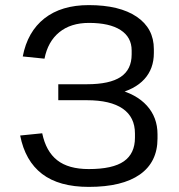

<svg xmlns="http://www.w3.org/2000/svg" viewBox="-20 -728 706 756"><path d="M329.5 7.9Q212.5 7.9 145.7 -43.2Q79 -94.3 59.4 -194.4L146.2 -203.2Q161 -131.8 205.3 -97.1Q249.5 -62.3 329.5 -62.3Q424.1 -62.3 467.8 -92.9Q511.4 -123.5 511.4 -185.9V-202.2Q511.4 -267 463.2 -300.2Q415 -333.4 322.2 -333.4H209.5V-396.3H322.2Q412.2 -396.3 455.3 -425.2Q498.4 -454.1 498.4 -513.9V-529.3Q498.4 -581.5 454.8 -609.7Q411.3 -637.8 330.4 -637.8Q258.4 -637.8 213.4 -601Q168.4 -564.3 155.2 -497L69.6 -505.7Q88.3 -603.2 155 -655.6Q221.8 -707.9 329.5 -707.9Q450.7 -707.9 518.3 -662.1Q585.8 -616.3 585.8 -534.6V-519.2Q585.8 -457.2 548.2 -416.1Q510.6 -375.1 437.8 -358.1L438.2 -377.3Q516.6 -358.3 558.4 -312Q600.2 -265.7 600.2 -199.3V-182.8Q600.2 -90 530.9 -41Q461.5 7.9 329.5 7.9Z"/></svg>

Font: Pathway Extreme 8pt Thin
Style: Regular
Weight: 100
Designer: Eduardo Rodriguez Tunni
Foundry: Eduardo Rodriguez Tunni
Version: Version 1.000